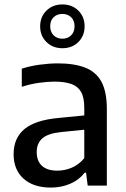

<svg xmlns="http://www.w3.org/2000/svg" viewBox="-20 -839 568 868"><path d="M210 9Q131 9 86.2 -31.5Q41.5 -72 41.5 -142Q41.5 -214.5 90.5 -255.5Q139.5 -296.5 247.5 -306L384 -319.5L394.5 -256L256.5 -242Q197.5 -236 171.8 -213.8Q146 -191.5 146 -151.5Q146 -111 169.8 -89.2Q193.5 -67.5 239.5 -67.5Q271.5 -67.5 303.5 -80.5Q335.5 -93.5 361 -124V-352Q361 -398 346.5 -423.5Q332 -449 302 -459.5Q272 -470 225.5 -470Q194.5 -470 155.5 -464.5Q116.5 -459 78.5 -446.5V-528.5Q115 -540.5 159 -546.5Q203 -552.5 241.5 -552.5Q316 -552.5 365.2 -533.2Q414.5 -514 438.8 -469Q463 -424 463 -346V0H376.5L369 -58.5H363Q337 -25 296.8 -8Q256.5 9 210 9ZM262 -621Q218.5 -621 190 -649Q161.5 -677 161.5 -720Q161.5 -763 190 -791Q218.5 -819 262 -819Q306 -819 334.2 -791Q362.5 -763 362.5 -720Q362.5 -677 334.2 -649Q306 -621 262 -621ZM262 -664Q286 -664 301.5 -679.2Q317 -694.5 317 -720Q317 -746.5 301.5 -761.2Q286 -776 262 -776Q238 -776 222.5 -761.2Q207 -746.5 207 -720Q207 -694.5 222.5 -679.2Q238 -664 262 -664Z"/></svg>

Font: Encode Sans Condensed Thin Medium
Style: Regular
Weight: 500
Version: Version 3.002